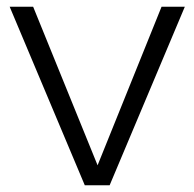

<svg xmlns="http://www.w3.org/2000/svg" viewBox="-20 -550 577 570"><path d="M231.7 0 8.7 -530H78.4L269.7 -59.3L459.6 -530H528.7L305.5 0Z"/></svg>

Font: Roundo Variable
Style: Regular
Weight: 200
Designer: Shiva Nallaperumal
Foundry: Indian Type Foundry
Version: Version 2.000